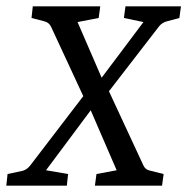

<svg xmlns="http://www.w3.org/2000/svg" viewBox="-21 -589 594 609"><path d="M280 0 285 -37 349 -49 256 -264 252 -265 141 -504Q135 -517 121 -521L79 -532L83 -569H297L292 -532L225 -519L312 -318H316L434 -64Q440 -51 454 -48L498 -37L493 0ZM-1 0 3 -37 50 -47Q63 -50 74 -63L263 -310H277L434 -519L372 -532L377 -569H553L548 -532L507 -521Q493 -517 484 -506L301 -269H289L125 -49L195 -37L191 0Z"/></svg>

Font: Rasa
Style: Italic
Weight: 400
Italic angle: -7.10001°
Designer: Anna Giedrys (Yrsa+Rasa design), David Brezina (Yrsa art-direction, Rasa art-direction, design)
Foundry: Rosetta Type Foundry
Version: Version 2.004